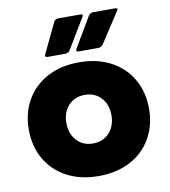

<svg xmlns="http://www.w3.org/2000/svg" viewBox="-92 -885 899 1016"><g transform="rotate(-10 357.0 -376.5)"><path d="M34 -253Q34 -342 74 -411.5Q114 -481 187 -519.5Q260 -558 357 -558Q454 -558 527 -519.5Q600 -481 640 -411.5Q680 -342 680 -253Q680 -163 640 -93.5Q600 -24 527 14.5Q454 53 357 53Q260 53 187 14.5Q114 -24 74 -93.5Q34 -163 34 -253ZM187 -623Q187 -628 189 -631L265 -790Q272 -806 291 -806H408Q420 -806 420 -799Q420 -796 417 -791L320 -630Q311 -615 293 -615H199Q187 -615 187 -623ZM354 -622Q354 -625 357 -631L451 -790Q460 -806 478 -806H595Q607 -806 607 -800Q607 -798 605.5 -796Q604 -794 603 -791L498 -630Q488 -615 470 -615H366Q354 -615 354 -622ZM357 -122Q411 -122 444.5 -158.5Q478 -195 478 -253Q478 -311 444.5 -347Q411 -383 357 -383Q303 -383 269.5 -347Q236 -311 236 -253Q236 -195 269.5 -158.5Q303 -122 357 -122Z"/></g></svg>

Font: LINE Seed JP_TTF ExtraBold
Style: Regular
Weight: 800
Designer: LY Corporation & Fontrix & Fontworks
Version: Version 1.015